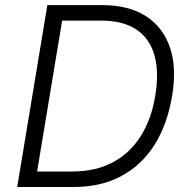

<svg xmlns="http://www.w3.org/2000/svg" viewBox="-20 -748 754 768"><path d="M274.4 0H86.9L97.2 -62H268.6Q361.8 -62 430.7 -98.4Q499.5 -134.8 542.7 -203.1Q585.9 -271.5 601.1 -365.7Q616.7 -459.5 597.9 -526.6Q579.1 -593.8 525.9 -629.6Q472.7 -665.5 384.8 -665.5H194.3L205.1 -727.5H389.2Q493.7 -727.5 562.5 -684.1Q631.3 -640.6 659.4 -559.3Q687.5 -478 668.5 -364.7Q649.4 -250 597.9 -168.5Q546.4 -86.9 464.8 -43.5Q383.3 0 274.4 0ZM238.8 -727.5 118.2 0H48.8L169.4 -727.5Z"/></svg>

Font: Inter 16pt Light
Style: Italic
Weight: 300
Italic angle: -9.3988°
Version: Version 4.001;git-66647c0bb